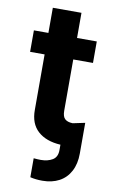

<svg xmlns="http://www.w3.org/2000/svg" viewBox="-95 -706 565 954"><g transform="rotate(10 188.0 -229.5)"><path d="M335.9 -421.9H236.3V-163.1Q236.3 -133.8 249 -122.1Q261.7 -110.4 286.1 -109.4H289.1L349.6 -122.1V33.2Q349.6 85 329.8 122.3Q310.1 159.7 273.9 179Q237.8 198.2 189.5 198.2Q155.3 198.2 127.9 191.4V95.7Q149.4 97.7 164.1 97.7Q198.7 97.7 222.9 83.3Q247.1 68.8 247.1 33.2V6.3Q173.8 2 132.6 -35.4Q91.3 -72.8 91.8 -142.6V-421.9H18.6V-530.3H91.8V-657.2H236.3V-530.3H335.9Z"/></g></svg>

Font: Pretendard Std
Style: Bold
Weight: 700
Designer: Base glyphs from Inter by Rasmus Andersson; Hangeul glyphs from Noto Sans CJK(Source Han Sans) by Jang Soo-young and Kan
Foundry: Kil Hyung-jin
Version: Version 1.309